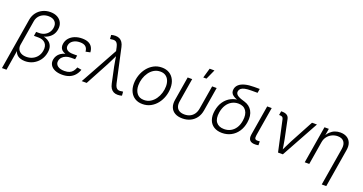

<svg xmlns="http://www.w3.org/2000/svg" viewBox="-43 -1579 4936 2610"><g transform="rotate(20 2425.0 -274.0)"><path d="M1 204.1 124 -541Q133.8 -598.6 166.7 -642.8Q199.7 -687 250.2 -711.9Q300.8 -736.8 362.8 -736.8Q422.4 -736.8 465.1 -713.1Q507.8 -689.5 527.8 -647.2Q547.9 -605 538.6 -549.8Q530.3 -499 502 -463.6Q473.6 -428.2 430.9 -408Q388.2 -387.7 336.9 -381.8L339.8 -400.4Q380.4 -397 415.3 -384.8Q450.2 -372.6 475.1 -349.9Q500 -327.1 511 -292.2Q522 -257.3 513.7 -208.5Q503.4 -145 468 -95.9Q432.6 -46.9 378.9 -18.8Q325.2 9.3 260.3 9.3Q219.7 9.3 187 -3.2Q154.3 -15.6 134 -41.5Q113.8 -67.4 108.9 -108.4L118.7 -114.3L66.4 204.1ZM259.3 -52.2Q308.1 -52.2 348.1 -71.8Q388.2 -91.3 414.6 -126.5Q440.9 -161.6 448.7 -209Q460.4 -279.8 425.5 -318.1Q390.6 -356.4 322.8 -356.4H259.8L269.5 -416.5H311Q353.5 -416.5 387.7 -432.9Q421.9 -449.2 444.6 -479Q467.3 -508.8 473.6 -548.3Q483.4 -606 451.4 -640.6Q419.4 -675.3 356.4 -675.3Q313 -675.3 277.6 -658.7Q242.2 -642.1 219.2 -612.3Q196.3 -582.5 189.5 -542L129.9 -181.6Q124 -145 137.2 -115.7Q150.4 -86.4 181.6 -69.3Q212.9 -52.2 259.3 -52.2Z M798.3 9.8Q736.8 9.8 692.9 -9.5Q648.9 -28.8 628.2 -63.5Q607.4 -98.1 615.2 -144Q620.1 -172.4 635.5 -198Q650.9 -223.6 678.2 -243.2Q705.6 -262.7 745.8 -273.9Q786.1 -285.2 840.3 -285.2H900.4L894.5 -249H835.4Q795.4 -249 762.9 -236.6Q730.5 -224.1 710 -201.2Q689.5 -178.2 684.1 -147.9Q676.8 -103.5 711.2 -76.2Q745.6 -48.8 810.5 -48.8Q854 -48.8 883.1 -61.3Q912.1 -73.7 930.7 -97.4Q949.2 -121.1 961.4 -154.3L1023.9 -143.1Q1007.8 -95.7 977.5 -61.3Q947.3 -26.9 902.6 -8.5Q857.9 9.8 798.3 9.8ZM837.4 -261.7Q784.2 -261.7 749.3 -271.7Q714.4 -281.7 695.1 -299.6Q675.8 -317.4 669.7 -341.3Q663.6 -365.2 668.5 -393.1Q676.3 -440.4 706.8 -474.9Q737.3 -509.3 784.4 -528.1Q831.5 -546.9 890.1 -546.9Q945.8 -546.9 981.7 -530Q1017.6 -513.2 1036.1 -481.9Q1054.7 -450.7 1057.1 -407.2L992.2 -394Q989.3 -439.9 962.6 -464.1Q936 -488.3 880.9 -488.3Q821.3 -488.3 781.2 -461.7Q741.2 -435.1 734.4 -391.1Q728 -351.6 756.1 -328.6Q784.2 -305.7 845.7 -305.7H903.3L896.5 -261.7Z M1080.6 0 1379.9 -543 1368.7 -595.7Q1361.3 -631.3 1347.7 -650.1Q1334 -668.9 1313.2 -673.3Q1292.5 -677.7 1263.2 -671.4L1246.1 -669.9L1241.7 -726.6Q1253.4 -730.5 1268.8 -733.2Q1284.2 -735.8 1302.2 -735.8Q1335.9 -735.8 1361.3 -723.4Q1386.7 -710.9 1403.8 -685.3Q1420.9 -659.7 1429.7 -619.6L1536.6 -131.8Q1544.4 -96.2 1558.1 -77.4Q1571.8 -58.6 1592.5 -54Q1613.3 -49.3 1641.6 -56.2L1658.2 -57.6L1662.6 -1Q1651.4 2.9 1635.7 5.6Q1620.1 8.3 1602.1 8.3Q1567.9 8.3 1542.7 -4.4Q1517.6 -17.1 1500.7 -42.7Q1483.9 -68.4 1475.6 -107.9L1426.8 -336.9Q1417 -382.3 1410.9 -426Q1404.8 -469.7 1397.5 -512.7H1419.4Q1398.4 -470.2 1377.9 -426Q1357.4 -381.8 1333.5 -336.9L1152.3 0Z M1960.4 11.2Q1897.9 11.2 1852.5 -16.4Q1807.1 -43.9 1782.5 -93.8Q1757.8 -143.6 1757.8 -209.5Q1757.8 -272.9 1778.1 -333.3Q1798.3 -393.6 1836.2 -441.7Q1874 -489.7 1926.8 -518.3Q1979.5 -546.9 2044.4 -546.9Q2106.9 -546.9 2152.3 -519.3Q2197.8 -491.7 2222.4 -442.1Q2247.1 -392.6 2247.1 -326.2Q2247.1 -262.2 2226.8 -201.9Q2206.5 -141.6 2168.5 -93.3Q2130.4 -44.9 2077.6 -16.8Q2024.9 11.2 1960.4 11.2ZM1961.9 -47.9Q2013.2 -47.9 2054 -72.5Q2094.7 -97.2 2123.3 -137.7Q2151.9 -178.2 2166.7 -227.3Q2181.6 -276.4 2181.6 -325.2Q2181.6 -372.6 2166 -409.2Q2150.4 -445.8 2119.6 -466.8Q2088.9 -487.8 2043 -487.8Q1992.2 -487.8 1951.7 -463.6Q1911.1 -439.5 1882.6 -398.9Q1854 -358.4 1838.6 -309.1Q1823.2 -259.8 1823.2 -209.5Q1823.2 -139.2 1858.2 -93.5Q1893.1 -47.9 1961.9 -47.9Z M2537.1 9.3Q2473.1 9.3 2429.7 -15.1Q2386.2 -39.6 2367.7 -85.2Q2349.1 -130.9 2359.9 -194.8L2417 -539.1H2482.4L2425.8 -197.8Q2418 -150.4 2430.2 -117.7Q2442.4 -85 2471.9 -68.1Q2501.5 -51.3 2545.9 -51.3Q2590.8 -51.3 2625.7 -68.1Q2660.6 -85 2683.6 -117.7Q2706.5 -150.4 2714.4 -197.8L2771 -539.1H2836.4L2779.3 -194.8Q2769 -131.3 2736.1 -85.7Q2703.1 -40 2652.3 -15.4Q2601.6 9.3 2537.1 9.3ZM2616.2 -611.8 2657.2 -753.4H2726.6L2662.6 -611.8Z M3111.3 10.3Q3041.5 10.3 2993.2 -19.8Q2944.8 -49.8 2924.3 -106.2Q2903.8 -162.6 2916.5 -240.7Q2929.7 -319.8 2968.8 -375.5Q3007.8 -431.2 3065.9 -460.4Q3124 -489.7 3193.8 -489.7L3208.5 -470.7Q3169.9 -479 3139.9 -490.2Q3109.9 -501.5 3089.4 -517.1Q3068.8 -532.7 3060.3 -554Q3051.8 -575.2 3056.6 -603.5Q3063.5 -643.6 3094 -671.1Q3124.5 -698.7 3178.7 -713.1Q3232.9 -727.5 3310.1 -727.5H3391.1L3381.3 -668H3287.1Q3232.4 -668 3197 -659.9Q3161.6 -651.9 3143.6 -636Q3125.5 -620.1 3121.6 -597.2Q3117.7 -575.2 3127.9 -559.1Q3138.2 -543 3158 -531.5Q3177.7 -520 3203.4 -511.2Q3229 -502.4 3256.3 -494.6Q3292 -483.9 3320.3 -462.6Q3348.6 -441.4 3366.9 -409.7Q3385.3 -377.9 3391.4 -336.2Q3397.5 -294.4 3388.7 -242.7Q3376 -164.1 3336.9 -107.2Q3297.9 -50.3 3239.7 -20Q3181.6 10.3 3111.3 10.3ZM3120.1 -48.8Q3171.9 -48.8 3213.9 -71Q3255.9 -93.3 3284.4 -136.7Q3313 -180.2 3322.8 -243.7Q3337.4 -336.4 3300.8 -389.2Q3264.2 -441.9 3187.5 -441.9Q3136.2 -441.9 3093.8 -418.2Q3051.3 -394.5 3022.5 -349.6Q2993.7 -304.7 2982.9 -241.2Q2967.3 -146.5 3005.1 -97.7Q3043 -48.8 3120.1 -48.8Z M3595.7 2.4Q3537.1 4.9 3511.7 -22.7Q3486.3 -50.3 3496.1 -108.4L3567.4 -539.1H3632.8L3563.5 -121.1Q3557.1 -82 3568.4 -68.1Q3579.6 -54.2 3611.3 -56.6Q3620.6 -57.1 3625.2 -57.4Q3629.9 -57.6 3634.8 -59.1L3636.2 -2.4Q3628.9 -1 3618.2 0.5Q3607.4 2 3595.7 2.4Z M3920.4 0 3822.3 -449.2Q3817.9 -468.3 3805.9 -476.6Q3793.9 -484.9 3771 -484.9H3759.3L3768.6 -542H3781.2Q3826.7 -542 3852.8 -525.1Q3878.9 -508.3 3886.2 -472.7L3942.4 -202.1Q3951.7 -158.2 3957.8 -114Q3963.9 -69.8 3970.7 -28.3H3949.2Q3970.7 -70.3 3991 -114.3Q4011.2 -158.2 4034.7 -202.1L4215.8 -539.1H4287.1L3990.2 0Z M4427.2 -334 4372.1 0H4306.6L4396 -539.1H4459L4438.5 -413.1H4426.8Q4449.7 -460.4 4480.5 -490Q4511.2 -519.5 4547.9 -533.2Q4584.5 -546.9 4625.5 -546.9Q4680.7 -546.9 4720 -523.7Q4759.3 -500.5 4777.1 -456.3Q4794.9 -412.1 4783.7 -347.2L4692.4 204.1H4627L4717.8 -342.3Q4729 -410.2 4700.2 -448.5Q4671.4 -486.8 4608.9 -486.8Q4566.4 -486.8 4527.8 -468.8Q4489.3 -450.7 4462.2 -416.5Q4435.1 -382.3 4427.2 -334Z"/></g></svg>

Font: Inter 18pt Light
Style: Italic
Weight: 300
Italic angle: -9.3988°
Designer: Rasmus Andersson
Foundry: rsms
Version: Version 4.001;git-66647c0bb